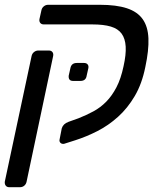

<svg xmlns="http://www.w3.org/2000/svg" viewBox="-28 -591 674 802"><path d="M137 -512 145 -548Q147 -558 155 -564.5Q163 -571 173 -571H389Q458 -571 502 -556.5Q546 -542 568 -511Q590 -480 592 -430.5Q594 -381 579 -311Q565 -241 535 -190Q505 -139 465 -103Q425 -67 379 -43.5Q333 -20 286 -5L242 9Q240 10 236 10Q228 10 223.5 4.5Q219 -1 221 -9L230 -55Q236 -74 258 -82L300 -97Q333 -110 362.5 -126Q392 -142 416 -166.5Q440 -191 458.5 -226.5Q477 -262 488 -314Q499 -363 497 -396.5Q495 -430 480 -450.5Q465 -471 435 -480Q405 -489 358 -489H155Q145 -489 140 -495.5Q135 -502 137 -512ZM-8 168 104 -357Q106 -367 114 -373.5Q122 -380 132 -380H176Q186 -380 191 -373.5Q196 -367 194 -357L83 168Q81 178 73.5 184.5Q66 191 55 191H11Q1 191 -4 184.5Q-9 178 -8 168ZM259 -275 266 -306Q270 -328 293 -328H323Q333 -328 338 -322Q343 -316 341 -306L334 -275Q331 -253 308 -253H277Q257 -253 259 -275Z"/></svg>

Font: SVN-Rubik
Style: Italic
Weight: 400
Italic angle: -12°
Designer: Hubert and Fischer
Foundry: Hubert & Fischer
Version: Version 2.101; ttfautohint (v1.8.3)